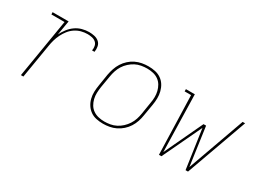

<svg xmlns="http://www.w3.org/2000/svg" viewBox="-41 -969 1881 1419"><g transform="rotate(30 900.0 -260.0)"><path d="M142 0 225 -501H113L112 -520H249L228 -397Q242 -425 261 -450Q280 -475 306 -493.5Q332 -512 362 -520Q392 -528 421 -528Q444 -528 466.5 -523Q489 -518 505.5 -504Q522 -490 526.5 -467.5Q531 -445 527 -421H506Q510 -441 506 -459.5Q502 -478 488.5 -489.5Q475 -501 456 -505Q437 -509 418 -509Q391 -509 364.5 -502Q338 -495 314 -479Q290 -463 272.5 -440.5Q255 -418 242.5 -393Q230 -368 222.5 -341.5Q215 -315 211 -289L163 0Z M846 8Q816 8 788 2Q760 -4 738 -19.5Q716 -35 701 -58Q686 -81 679 -108.5Q672 -136 673 -165Q674 -194 679 -223L695 -323Q700 -350 709 -377Q718 -404 733.5 -428.5Q749 -453 771 -473Q793 -493 819 -505.5Q845 -518 872.5 -523Q900 -528 927 -528Q957 -528 985 -522Q1013 -516 1035.5 -500.5Q1058 -485 1072.5 -462Q1087 -439 1094 -411.5Q1101 -384 1100.5 -355Q1100 -326 1095 -297L1078 -197Q1074 -170 1065 -143Q1056 -116 1040.5 -91.5Q1025 -67 1002.5 -47Q980 -27 954 -14.5Q928 -2 900.5 3Q873 8 846 8ZM847 -11Q871 -11 896.5 -15.5Q922 -20 945.5 -32Q969 -44 989 -62.5Q1009 -81 1023.5 -103.5Q1038 -126 1046 -150.5Q1054 -175 1058 -200L1074 -300Q1079 -326 1079.5 -352Q1080 -378 1074 -402.5Q1068 -427 1055.5 -448Q1043 -469 1023.5 -483Q1004 -497 979 -503Q954 -509 927 -509Q903 -509 877 -504.5Q851 -500 828 -488Q805 -476 784.5 -457.5Q764 -439 750 -416.5Q736 -394 728 -369.5Q720 -345 716 -320L699 -220Q695 -194 694 -168Q693 -142 699 -117.5Q705 -93 717.5 -72Q730 -51 750 -37Q770 -23 795 -17Q820 -11 847 -11Z M1568 0H1547L1499 -333L1341 0H1320L1305 -501H1250V-520H1326L1338 -34L1492 -361H1514L1560 -34L1734 -520H1755Z"/></g></svg>

Font: Iosevka HT Thin Extended
Style: Italic
Weight: 100
Width: 7
Italic angle: -9°
Monospace: yes
Designer: Belleve Invis
Foundry: Belleve Invis
Version: Version 32.3.0; ttfautohint (v1.8.4)